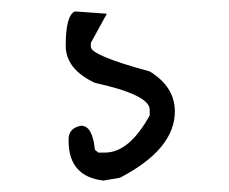

<svg xmlns="http://www.w3.org/2000/svg" viewBox="-20 -41 401 336"><path d="M111 -21 167 -17 139 34V41Q139 56 242 84Q286 111 286 154Q286 220 190 270L161 275Q100 268 100 205V203Q100 183 122 179Q142 179 146 221L152 226H164Q206 226 242 161V151Q242 125 146 104Q95 80 95 39Q95 -14 111 -21Z"/></svg>

Font: Just Me Again Down Here
Style: Regular
Weight: 400
Designer: Kimberly Geswein
Foundry: Kimberly Geswein
Version: Version 1.002 2007